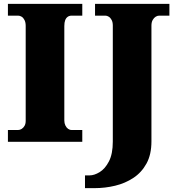

<svg xmlns="http://www.w3.org/2000/svg" viewBox="-20 -734 912 994"><path d="M21 0V-61H74Q83 -61 92 -66.5Q101 -72 107 -82.5Q113 -93 113 -108V-600Q113 -618 107 -630Q101 -642 92 -647.5Q83 -653 74 -653H21V-714H406V-653H351Q339 -653 330.5 -647Q322 -641 317.5 -629.5Q313 -618 313 -599V-110Q313 -96 318.5 -84.5Q324 -73 332.5 -67Q341 -61 351 -61H406V0ZM420 240V174H444Q468 174 496 157Q524 140 544 101.5Q564 63 564 -1V-602Q564 -619 558 -630.5Q552 -642 543 -647.5Q534 -653 526 -653H472V-714H857V-653H804Q795 -653 786 -647.5Q777 -642 770.5 -630.5Q764 -619 764 -601V-2Q764 66 738.5 112.5Q713 159 670.5 187Q628 215 576 227.5Q524 240 470 240Z"/></svg>

Font: Noto Serif Khmer Black
Style: Regular
Weight: 900
Version: Version 2.003